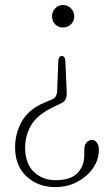

<svg xmlns="http://www.w3.org/2000/svg" viewBox="-20 -603 441 764"><path d="M245.5 -235.5Q247 -203.5 227 -194L189 -175.5Q125.5 -144 102.8 -102.8Q80 -61.5 80 -17Q80 48.5 115 81.2Q150 114 201 114Q261 114 288.2 85.8Q315.5 57.5 315.5 13V-8Q315.5 -26 324.2 -36Q333 -46 347.5 -46Q358.5 -46 366 -34.8Q373.5 -23.5 373.5 -7Q373.5 32 350 66Q326.5 100 287 120.8Q247.5 141.5 200 141.5Q131.5 141.5 85.8 99.2Q40 57 40 -17Q40 -71 66.5 -119.2Q93 -167.5 156.5 -194.5L187.5 -207.5Q207 -215.5 207.5 -243L212 -361Q213 -380 226 -380Q239 -380 240 -361ZM231 -583Q249 -583 262.2 -569.8Q275.5 -556.5 275.5 -538.5Q275.5 -519 262.2 -506.2Q249 -493.5 231 -493.5Q212 -493.5 199.5 -506.2Q187 -519 187 -538.5Q187 -556.5 199.5 -569.8Q212 -583 231 -583Z"/></svg>

Font: Fraunces 9pt SuperSoft Thin
Style: Regular
Weight: 100
Version: Version 1.000;[b76b70a41]